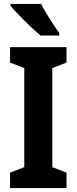

<svg xmlns="http://www.w3.org/2000/svg" viewBox="-20 -953 389 973"><path d="M188 -933H33V-924C63 -887 145 -806 185 -773H280V-786C255 -819 210 -891 188 -933ZM317 0V-78L245 -106V-608L317 -636V-714H31V-636L103 -608V-106L31 -78V0Z"/></svg>

Font: Noto Sans Hebrew Condensed
Style: Bold
Weight: 700
Width: 3
Designer: Monotype Design Team
Foundry: Monotype Imaging Inc.
Version: Version 2.004